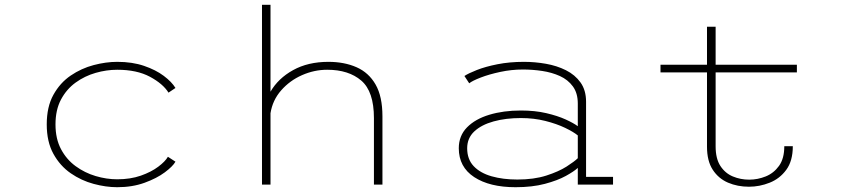

<svg xmlns="http://www.w3.org/2000/svg" viewBox="-20 -770 3540 801"><path d="M469 11Q422 11 370.8 -2.8Q319.5 -16.5 275 -47.2Q230.5 -78 202.8 -128.2Q175 -178.5 175 -251Q175 -324.5 202.8 -374.5Q230.5 -424.5 275 -454.8Q319.5 -485 370.8 -498.5Q422 -512 469 -512Q532 -512 581 -495.2Q630 -478.5 663.2 -453.5Q696.5 -428.5 712 -403L683 -383.5Q660 -420.5 605.5 -449.8Q551 -479 469 -479Q424.5 -479 379 -466Q333.5 -453 295.5 -425.5Q257.5 -398 234.5 -354.8Q211.5 -311.5 211.5 -251Q211.5 -191 234.5 -147.8Q257.5 -104.5 295.5 -76.8Q333.5 -49 379 -35.5Q424.5 -22 469 -22Q524 -22 567.5 -37.2Q611 -52.5 640.2 -74.5Q669.5 -96.5 680.5 -116L712 -95.5Q701 -76 667.5 -51Q634 -26 583 -7.5Q532 11 469 11Z M1073 0V-750H1108.5V-387.5Q1140.5 -443 1202.8 -477.5Q1265 -512 1350 -512Q1416.5 -512 1467.5 -489.5Q1518.5 -467 1547 -417.2Q1575.5 -367.5 1575.5 -284.5V0H1540V-277Q1540 -388.5 1487.2 -433.8Q1434.5 -479 1345 -479Q1291 -479 1240 -456.5Q1189 -434 1153 -393Q1117 -352 1108.5 -297.5V0Z M2131 11Q2022.5 11 1958.2 -31.2Q1894 -73.5 1894 -151.5Q1894 -203.5 1928.2 -238.5Q1962.5 -273.5 2021.2 -291.2Q2080 -309 2153 -309Q2211.5 -309 2258.8 -298Q2306 -287 2339.5 -271.8Q2373 -256.5 2390.5 -243.5V-338Q2390.5 -381.5 2370 -409.5Q2349.5 -437.5 2315.8 -452.8Q2282 -468 2241.8 -474Q2201.5 -480 2161.5 -480Q2114 -480 2067.2 -470Q2020.5 -460 1985.5 -446.5Q1950.5 -433 1937.5 -422.5L1917.5 -453Q1934 -464 1969.5 -478Q2005 -492 2055.5 -502Q2106 -512 2166 -512Q2211.5 -512 2257.2 -504Q2303 -496 2341 -477Q2379 -458 2402 -425.8Q2425 -393.5 2425 -345.5V-32H2537.5V0H2390.5V-69.5Q2375 -55 2340.5 -36Q2306 -17 2253.2 -3Q2200.5 11 2131 11ZM2138.5 -21Q2207.5 -21 2259 -37.5Q2310.5 -54 2343.8 -75.2Q2377 -96.5 2390.5 -110V-205Q2373 -219.5 2337.8 -236.5Q2302.5 -253.5 2255 -265.5Q2207.5 -277.5 2153 -277.5Q2090 -277.5 2039.2 -263.5Q1988.5 -249.5 1958.8 -221.8Q1929 -194 1929 -151.5Q1929 -105.5 1956.2 -76.8Q1983.5 -48 2031 -34.5Q2078.5 -21 2138.5 -21Z M2929.5 -158V-468H2735.5V-500H2929.5V-658.5H2965.5V-500H3304.5V-468H2965.5V-159.5Q2965.5 -108 2985.5 -77.5Q3005.5 -47 3037.5 -33.8Q3069.5 -20.5 3105.5 -20.5Q3141 -20.5 3174.5 -34Q3208 -47.5 3230 -78Q3252 -108.5 3252 -160H3287.5Q3287.5 -98.5 3260.2 -61.5Q3233 -24.5 3191 -7.8Q3149 9 3104.5 9Q3057 9 3017.2 -8Q2977.5 -25 2953.5 -61.8Q2929.5 -98.5 2929.5 -158Z"/></svg>

Font: Trispace SemiExpanded Thin
Style: Regular
Weight: 100
Width: 6
Designer: Tyler Finck
Foundry: Etcetera Type Company
Version: Version 1.210; ttfautohint (v1.8.3)